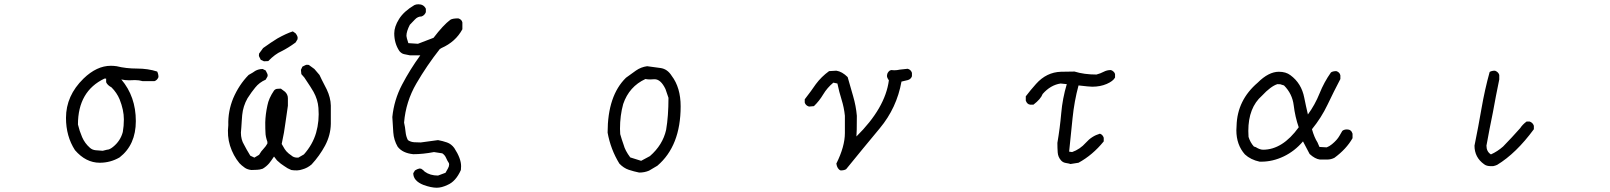

<svg xmlns="http://www.w3.org/2000/svg" viewBox="-20 -765 7540 899"><path d="M461 -59 481 -64Q493 -64 509 -77Q544 -105 555 -147Q560 -175 560 -206Q560 -250 540 -300Q527 -331 502 -356Q483 -366 477 -380V-397H469Q345 -338 345 -182Q352 -152 364.5 -123Q377 -94 401 -73Q412 -63 428.5 -61.5Q445 -60 461 -59ZM447 -3Q382 -3 331 -62Q289 -127 289 -213Q289 -317 371 -397Q433 -457 499 -457Q512 -457 526 -455Q570 -444 621.5 -444Q673 -444 716 -430Q722 -418 722 -404Q716 -389 703 -385H648Q631 -390 612 -390L585 -389Q565 -389 548 -393Q616 -313 616 -198Q616 -87 540 -28Q497 -3 447 -3Z M1157 31Q1139 29 1127 21Q1110 9 1101 -1Q1072 -36 1057 -83Q1043 -128 1049 -179Q1047 -244 1072 -305Q1099 -368 1144 -414Q1166 -426 1175 -433Q1191 -442 1210 -442L1224 -435Q1228 -428 1231 -421Q1235 -413 1232 -406L1224 -392Q1194 -379 1175 -355Q1159 -336 1139 -305Q1118 -268 1114 -226Q1113 -213 1112 -199.5Q1111 -186 1110 -169Q1109 -152 1108 -144Q1108 -111 1123 -87Q1133 -67 1152 -36L1171 -27L1193 -40Q1205 -60 1212 -66Q1226 -81 1232 -93V-101Q1223 -126 1223 -145Q1222 -159 1222 -192Q1223 -230 1232 -271Q1238 -304 1263 -341Q1269 -348 1277 -349Q1279 -349 1285 -349.5Q1291 -350 1295 -350L1315 -335Q1328 -322 1328 -305V-270Q1326 -254 1321.5 -224.5Q1317 -195 1315 -180Q1312 -152 1299 -91L1313 -67Q1319 -57 1332 -46Q1350 -33 1351 -32Q1362 -26 1377 -27L1403 -42Q1444 -88 1460 -143Q1476 -199 1471 -260Q1468 -299 1448 -335Q1440 -350 1405 -402L1391 -418L1389 -438L1396 -453L1410 -460Q1416 -463 1426 -461L1452 -442L1476 -414Q1481 -402 1510 -346Q1528 -308 1529 -271V-185Q1528 -132 1502 -83Q1476 -35 1439 5Q1419 22 1396 28Q1374 36 1344 31Q1326 24 1310 12Q1295 3 1277 -14L1263 -32Q1249 -11 1240 0Q1227 15 1210 25Q1195 30 1184 30Q1175 31 1157 31ZM1216 -478 1201 -485 1194 -499Q1191 -504 1193 -514L1212 -540Q1251 -568 1279 -585Q1320 -608 1351 -618L1364 -609Q1366 -607 1368.5 -602.5Q1371 -598 1372 -596Q1375 -589 1373 -581L1364 -566Q1330 -541 1298 -525Q1268 -512 1236 -479Z M2025 114Q1999 114 1963 101Q1915 82 1915 46L1923 33Q1934 26 1944 24L1952 25Q1962 31 1969 39Q1994 57 2031 57L2066 44Q2072 33 2077.5 23.5Q2083 14 2083 5L2082 -1Q2074 -13 2068.5 -26Q2063 -39 2051 -47L2012 -53Q1960 -43 1915 -43Q1865 -48 1842 -78Q1824 -109 1821.5 -145Q1819 -181 1817 -217Q1825 -297 1862.5 -368.5Q1900 -440 1948 -506H1899Q1884 -509 1872 -511.5Q1860 -514 1850 -526Q1826 -562 1826 -609Q1826 -640 1848.5 -676Q1871 -712 1920 -741Q1928 -745 1939 -745Q1964 -745 1974 -724V-708Q1968 -693 1954 -688Q1936 -688 1923 -674Q1910 -660 1899 -649Q1883 -618 1883 -597Q1883 -590 1892 -563L1937 -560L2010 -588Q2055 -647 2088 -672Q2098 -679 2126 -679Q2142 -674 2145 -660V-628Q2113 -569 2047 -540L2039 -535Q1979 -459 1929.5 -374Q1880 -289 1872 -191Q1877 -169 1879 -147.5Q1881 -126 1890 -109Q1903 -100 1919.5 -99Q1936 -98 1950 -98L2031 -109Q2053 -105 2073 -98Q2093 -91 2107 -72Q2139 -23 2139 13L2138 31Q2114 85 2075 101Q2048 114 2025 114Z M2982 -12 3023 -34Q3083 -86 3099 -157Q3110 -221 3110 -307L3096 -348Q3074 -394 3045 -394L3024 -393Q3012 -393 3002 -395Q2926 -360 2898 -278Q2883 -224 2883 -162L2884 -137Q2891 -112 2900 -87Q2907 -60 2931 -28ZM2973 43Q2948 38 2924 30Q2900 22 2880 1Q2839 -66 2825 -144Q2825 -317 2911 -401Q2934 -418 2957.5 -434.5Q2981 -451 3010 -455Q3041 -451 3073 -446.5Q3105 -442 3125 -410Q3167 -355 3167 -267Q3167 -82 3058 11L3019 34Q2998 43 2973 43Z M3916 33Q3900 27 3896 1Q3936 -79 3936 -142V-223Q3932 -262 3920.5 -298.5Q3909 -335 3901 -374L3882 -378Q3853 -354 3834.5 -323Q3816 -292 3791 -268L3768 -266Q3752 -271 3748 -285V-300Q3779 -340 3800 -371Q3826 -406 3862 -432L3896 -434Q3923 -430 3949 -404Q3961 -361 3974.5 -315Q3988 -269 3992 -223Q3992 -142 3990 -126Q4125 -259 4142 -389Q4133 -401 4133 -410Q4133 -414 4134.5 -419Q4136 -424 4141 -430Q4146 -436 4153 -437L4167 -436Q4180 -436 4193 -439L4230 -443Q4245 -439 4250 -424V-408Q4245 -394 4230.5 -390Q4216 -386 4201 -383Q4179 -260 4099.5 -164.5Q4020 -69 3942 27Q3933 33 3916 33Z M4992 3 4986 1 4970 -2Q4957 -4 4948 -14Q4934 -30 4932.5 -51Q4931 -72 4931 -96Q4943 -166 4949 -235Q4955 -304 4975 -371L4946 -374Q4899 -367 4862 -325Q4853 -301 4819 -275H4803Q4789 -277 4783 -294V-314Q4805 -343 4831 -372Q4880 -427 4948 -429Q4979 -430 5011 -430Q5056 -416 5114 -416Q5133 -421 5148 -429Q5163 -437 5181 -437Q5187 -436 5193.5 -430Q5200 -424 5201 -418V-402Q5192 -385 5162 -372Q5132 -359 5094 -359Q5081 -359 5030 -365Q5010 -291 5002 -211.5Q4994 -132 4986 -55L5000 -53Q5037 -66 5064.5 -97Q5092 -128 5130 -139Q5143 -135 5148 -120V-103Q5096 -39 5030 -3Z M5894 -64Q5985 -64 6061 -169Q6044 -218 6037.5 -272Q6031 -326 5992 -365Q5984 -368 5979 -369Q5977 -371 5961 -371Q5930 -361 5889 -317Q5825 -261 5825 -152L5826 -124Q5834 -98 5851 -79L5860 -76Q5879 -64 5894 -64ZM5886 -8H5878Q5836 -17 5809 -42Q5769 -87 5769 -155L5770 -176Q5773 -296 5869 -378Q5920 -429 5968 -429Q6001 -429 6022 -413Q6074 -375 6087 -307Q6095 -267 6104 -229Q6137 -274 6158.5 -327.5Q6180 -381 6212 -426Q6221 -432 6237 -432Q6253 -427 6256 -412V-395Q6225 -336 6196 -275Q6167 -214 6123 -160Q6134 -121 6149 -98L6158 -77L6192 -75Q6205 -80 6217 -90Q6229 -100 6237.5 -109.5Q6246 -119 6252 -129.5Q6258 -140 6265 -152Q6273 -159 6287 -159Q6307 -159 6313 -139V-118Q6284 -67 6228 -26Q6212 -18 6195 -18H6160Q6137 -21 6112 -44L6081 -103Q6042 -57 5990.5 -32.5Q5939 -8 5886 -8Z M6971 13H6961Q6940 13 6929 4Q6884 -28 6884 -83Q6902 -171 6917 -258Q6932 -345 6955 -428Q6964 -434 6980 -434Q6996 -428 7000 -414V-393Q6984 -316 6970 -238Q6954 -161 6940 -83Q6940 -55 6961 -42Q6992 -56 7018 -79Q7059 -121 7098 -165Q7109 -182 7128 -196H7142Q7157 -191 7162 -176V-160Q7079 -47 6990 7Q6981 11 6971 13Z"/></svg>

Font: Yozai
Style: Regular
Weight: 400
Designer: LXGW / Y.OzVox
Foundry: LXGW / Y.OzVox
Version: Version 0.861;October 22, 2024